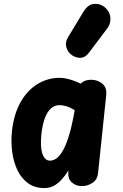

<svg xmlns="http://www.w3.org/2000/svg" viewBox="-20 -947 626 977"><path d="M206 10Q156 10 122 -15.2Q88 -40.5 68.2 -82.2Q48.5 -124 42 -175Q35.5 -226 40.5 -277Q50 -365.5 84.5 -426.8Q119 -488 171 -519.5Q223 -551 284 -551Q299 -551 316.2 -547.5Q333.5 -544 352 -537.5Q370.5 -531 390 -521.5L397.5 -527.5Q407 -535 419.2 -538Q431.5 -541 445 -541Q476.5 -541 500.5 -521.5Q524.5 -502 520.5 -463L479 -66.5Q475.5 -33 450.5 -16.5Q425.5 0 397 0Q366 0 345 -19.2Q324 -38.5 328 -75.5L328.5 -80Q315 -58.5 297.5 -37.8Q280 -17 257.5 -3.5Q235 10 206 10ZM190.5 -262.5Q187.5 -233 188.5 -208.5Q189.5 -184 195.2 -166.2Q201 -148.5 210.8 -139Q220.5 -129.5 234.5 -129.5Q252.5 -129.5 269.8 -143Q287 -156.5 303 -186.2Q319 -216 333.2 -264.8Q347.5 -313.5 359.5 -383.5L360 -386.5Q336.5 -401 317.2 -406.5Q298 -412 282.5 -412Q258.5 -412 239.8 -395.8Q221 -379.5 208.5 -346.5Q196 -313.5 190.5 -262.5ZM349.5 -664Q326.5 -678 318.2 -704.2Q310 -730.5 326.5 -758L403.5 -885.5Q427.5 -925.5 460.2 -927.2Q493 -929 516 -907.5Q539.5 -886.5 541.8 -856.5Q544 -826.5 525.5 -802L433 -679.5Q414.5 -655 392.8 -653Q371 -651 349.5 -664Z"/></svg>

Font: Edu SA Hand Cursive
Style: Regular
Weight: 400
Designer: Tina and Corey Anderson, Eben Sorkin, Mirko Velimirovic
Foundry: Google for Education
Version: Version 2.000